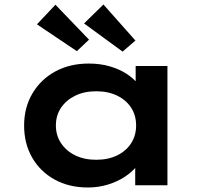

<svg xmlns="http://www.w3.org/2000/svg" viewBox="-20 -822 916 852"><path d="M370 10Q286 10 222 -25.5Q158 -61 122.5 -123Q87 -185 87 -265Q87 -345 124 -407.5Q161 -470 225.5 -505Q290 -540 374 -540Q425 -540 467.5 -527.5Q510 -515 541.5 -494.5Q573 -474 592.5 -449.5Q612 -425 617 -401L582 -400V-529H723V0H580V-140L610 -133Q606 -108 585.5 -83Q565 -58 533 -37Q501 -16 459 -3Q417 10 370 10ZM407 -113Q460 -113 500 -132.5Q540 -152 562 -186.5Q584 -221 584 -265Q584 -310 562 -344Q540 -378 500 -397.5Q460 -417 407 -417Q354 -417 314 -397.5Q274 -378 251 -344Q228 -310 228 -265Q228 -221 251 -186.5Q274 -152 314 -132.5Q354 -113 407 -113ZM524 -593 353 -718 439 -802 581 -642ZM321 -595 144 -714 226 -801 375 -646Z"/></svg>

Font: Lexend Mega SemiBold
Style: Regular
Weight: 600
Designer: Bonnie Shaver-Troup, Thomas Jockin
Foundry: Lexend
Version: Version 1.007